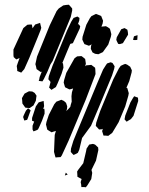

<svg xmlns="http://www.w3.org/2000/svg" viewBox="-20 -578 630 814"><path d="M280 -506 203 -319 194 -305 181 -274 166 -243 160 -233 144 -235 146 -240 148 -251 157 -274 152 -273 145 -278 135 -285 133 -295 130 -306 137 -338 191 -471 220 -531 229 -542 248 -555 260 -557 272 -558 281 -548 286 -542V-533ZM439 -389 416 -357 397 -348 383 -350 372 -356 365 -371 366 -384 369 -390 357 -384 349 -387 338 -391 335 -397 329 -410 330 -422 346 -473 361 -501 368 -510 387 -519 395 -516 409 -510 411 -505 417 -490 415 -478 410 -465 420 -466 429 -467 438 -462 446 -456 449 -445 452 -433 450 -422ZM241 -265 224 -224 217 -209 198 -197 188 -207 190 -213 194 -229V-231L185 -242L187 -255L203 -300L264 -448L282 -486L292 -502L308 -508L317 -502L316 -491L310 -474L313 -476L320 -467L318 -457L289 -395L278 -392L260 -349L244 -310H247L248 -302L249 -291ZM37 -368 79 -459 96 -473 107 -474H115L116 -469L118 -458L122 -464L129 -474L144 -479L150 -481L151 -476L155 -460L152 -450L140 -420L104 -332L83 -285L70 -270L63 -273L53 -277V-283L51 -298L55 -310L63 -332L49 -326L38 -336L37 -344ZM501 -395 488 -391 481 -392 476 -402 473 -409 475 -420 494 -454 508 -459 520 -452 522 -442 523 -431ZM548 -424 563 -429V-424L562 -409L552 -408L544 -409ZM385 -264 343 -154 271 18 242 81 237 88 221 89 216 90 214 85 209 66 212 -6 217 -23 204 -19 199 -17 187 -24 180 -29 179 -34 175 -50 177 -61 187 -91 210 -136 219 -147 235 -153 240 -155 251 -150 260 -142 265 -127 264 -116 261 -107 271 -117 278 -125 280 -134 284 -147 283 -170 285 -187 290 -203 280 -200 274 -199 264 -204 256 -208 254 -214 250 -228 252 -239 261 -269 296 -331 307 -339 321 -340H326L335 -333L341 -328L342 -322L344 -308L341 -297L346 -301L358 -302L367 -303L383 -291L384 -285ZM455 -258 399 -123 366 -45 339 -8 328 7 316 57 310 70 303 74 292 79 287 74 280 66 281 52 291 19 307 -20 393 -227 417 -283 429 -302 434 -309 449 -314 457 -311 466 -297 464 -286ZM511 -127 483 -60 456 -15 439 -2 428 -3H419L417 -9L413 -22L416 -32L412 -30L400 -29L392 -38L386 -44L388 -58L405 -108L460 -241L484 -288L492 -299L505 -305L511 -307L519 -304L532 -295L539 -280L538 -271L528 -234L516 -206L520 -204L523 -193L526 -183L524 -172ZM106 -120 92 -121 87 -122 80 -132 75 -139 74 -153 73 -162 77 -169 84 -181 97 -188 103 -191 117 -190 127 -184 135 -172 134 -167 132 -151 122 -131ZM546 -87 535 -73 523 -66 517 -62 508 -72 511 -88 533 -144 544 -163 549 -170 554 -168 565 -164 566 -150ZM158 -66 146 -39 141 -29 133 -25 122 -21 118 -29V-45L125 -63H124L116 -66V-78L132 -127L144 -144L154 -147L165 -150L166 -139L167 -128L164 -118L163 -116L168 -117L169 -108V-96ZM83 -67 78 -82 81 -90 90 -109 99 -119 110 -110 107 -102 98 -77 95 -70ZM387 103 368 142V143L371 155L367 181L351 207L344 216L336 215H325L324 204L322 194L326 181L313 174L308 171V165L307 149L313 140L333 114L345 63L347 52L353 43L358 35L374 32L383 35L396 47L397 58ZM255 166 259 154 267 162Z"/></svg>

Font: Rubik Marker Hatch
Style: Regular
Weight: 400
Designer: Hubert and Fischer, NaN
Foundry: Hubert & Fischer, NaN
Version: Version 2.200